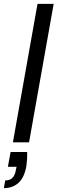

<svg xmlns="http://www.w3.org/2000/svg" viewBox="-42 -740 299 998"><path d="M25 0 153 -720H237L109 0ZM-22 238 -15 198Q10 198 23.5 183.5Q37 169 41 141L44 127H-1L13 50H99Q100 70 98.5 89Q97 108 95 124Q84 184 53.5 211Q23 238 -22 238Z"/></svg>

Font: DM Sans 17pt
Style: Italic
Weight: 400
Italic angle: -10°
Version: Version 4.004;gftools[0.9.30]